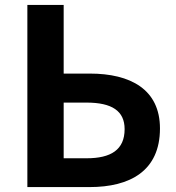

<svg xmlns="http://www.w3.org/2000/svg" viewBox="-20 -761 715 781"><path d="M91.3 0H344.1C508.4 0 630.7 -65.2 630.7 -238.5C630.7 -397.5 510.7 -461.7 345.3 -461.7H239V-740.8H91.3ZM239 -117.2V-343.7H331.5C435.4 -343.7 486.9 -309.7 486.9 -235.7C486.9 -151.7 431.2 -117.2 332.4 -117.2Z"/></svg>

Font: Source Han Sans JP VF
Style: Regular
Weight: 250
Designer: Ryoko NISHIZUKA 西塚涼子 (kana, bopomofo & ideographs); Paul D. Hunt (Latin, Greek & Cyrillic); Sandoll Communications 산돌커뮤니
Foundry: Adobe
Version: Version 2.004;hotconv 1.0.118;makeotfexe 2.5.65603